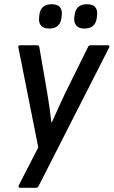

<svg xmlns="http://www.w3.org/2000/svg" viewBox="-20 -703 538 908"><path d="M75 185Q64 185 69 173L161 -6L67 -478Q64 -489 76 -489H156Q164 -489 166 -480L203 -266Q209 -231 214 -195.5Q219 -160 223 -124H225Q241 -160 257 -195Q273 -230 289 -264L396 -480Q399 -489 409 -489H489Q495 -489 497 -486Q499 -483 496 -478L163 176Q159 185 150 185ZM379 -568Q352 -568 340.5 -582.5Q329 -597 331 -620L333 -632Q339 -683 391 -683Q419 -683 430.5 -669Q442 -655 439 -632L438 -620Q432 -568 379 -568ZM213 -568Q185 -568 173.5 -582.5Q162 -597 165 -620L166 -632Q172 -683 224 -683Q252 -683 263.5 -669Q275 -655 272 -632L271 -620Q265 -568 213 -568Z"/></svg>

Font: Sofia Sans Semi Condensed SemiBold
Style: Italic
Weight: 600
Italic angle: -9°
Version: Version 4.100